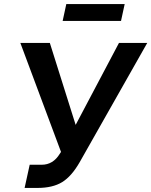

<svg xmlns="http://www.w3.org/2000/svg" viewBox="-20 -921 744 944"><path d="M101 3 126 -111H185Q241 -111 274 -165L280 -174L80 -710H225L352 -307L565 -710H704L372 -124Q332 -54 285.5 -25.5Q239 3 164 3ZM288 -818 306 -901H593L575 -818Z"/></svg>

Font: Raleway
Style: Bold Italic
Weight: 700
Italic angle: -12°
Designer: Matt McInerney, Pablo Impallari, Rodrigo Fuenzalida
Foundry: Matt McInerney, Pablo Impallari, Rodrigo Fuenzalida
Version: Version 4.101;RELEASE